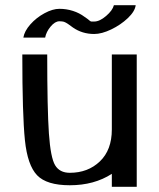

<svg xmlns="http://www.w3.org/2000/svg" viewBox="-20 -720 613 740"><path d="M503 -700H419Q414 -680 389 -658.5Q364 -637 343 -637Q335 -637 332 -637Q329 -637 323.5 -642Q318 -647 306 -655Q286 -670 261 -678Q236 -686 209 -686Q183 -686 151.5 -669Q120 -652 97 -626Q74 -600 70 -575H154Q158 -597 175 -617.5Q192 -638 209 -638Q220 -638 226.5 -636Q233 -634 244.5 -626Q256 -618 261 -614Q297 -589 343 -589Q372 -589 408.5 -606.5Q445 -624 472.5 -650Q500 -676 503 -700ZM411 -510V-221Q411 -142 365 -98Q319 -54 249 -54Q210 -54 192.5 -83Q175 -112 168.5 -205.5Q162 -299 162 -510H66Q66 -277 76 -180Q86 -83 123 -44.5Q160 -6 249 -6Q343 -6 411 -50V0H507V-510Z"/></svg>

Font: LXGW Marker Gothic
Style: Regular
Weight: 400
Version: Version 1.001